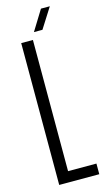

<svg xmlns="http://www.w3.org/2000/svg" viewBox="-143 -1000 576 1046"><g transform="rotate(-15 145.0 -477.0)"><path d="M53 0V-800H119V-60H279V0ZM135.5 -840 205.5 -953.5H255.5L183.5 -840Z"/></g></svg>

Font: Big Shoulders Display Thin
Style: Regular
Weight: 400
Version: Version 2.002